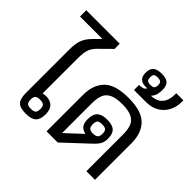

<svg xmlns="http://www.w3.org/2000/svg" viewBox="-221 -1038 1278 1278"><g transform="rotate(45 418.0 -399.5)"><path d="M74 -82V-491Q74 -546 86 -580Q98 -614 129 -646L180 -698H-31V-757H284V-708L201 -626Q174 -599 164.5 -570.5Q155 -542 155 -491V-160Q173 -164 184 -164Q224 -164 246 -142Q268 -120 268 -76Q268 -28 245.5 -6.5Q223 15 171 15Q116 15 95 -7Q74 -29 74 -82ZM218 -76Q218 -100 208 -109.5Q198 -119 172 -119Q147 -119 137 -109Q127 -99 127 -76Q127 -51 136.5 -41.5Q146 -32 172 -32Q198 -32 208 -41.5Q218 -51 218 -76Z M352 -343Q352 -438 404 -491Q456 -544 580 -544Q704 -544 756 -491Q808 -438 808 -343V0H727V-346Q727 -394 714.5 -424Q702 -454 670 -469.5Q638 -485 580 -485Q522 -485 490 -469.5Q458 -454 445.5 -424Q433 -394 433 -346V-65L547 -171Q518 -177 503 -195.5Q488 -214 488 -251Q488 -299 511 -320Q534 -341 581 -341Q633 -341 654.5 -320.5Q676 -300 676 -253Q676 -224 664.5 -203.5Q653 -183 627 -159L457 0H352ZM627 -252Q627 -277 617 -286Q607 -295 581 -295Q555 -295 545.5 -286Q536 -277 536 -252Q536 -228 545.5 -218Q555 -208 581 -208Q606 -208 616.5 -218Q627 -228 627 -252Z M569 -654Q593 -654 605.5 -659Q618 -664 623 -677Q617 -676 603 -676Q542 -679 542 -742Q542 -780 561.5 -797Q581 -814 623 -814Q667 -814 685 -796.5Q703 -779 703 -739Q703 -684 675 -659Q728 -660 755.5 -691Q783 -722 783 -777V-790H850V-774Q850 -729 831 -691Q812 -653 774.5 -629.5Q737 -606 682 -606H569ZM660 -742Q660 -762 651.5 -769.5Q643 -777 623 -777Q600 -777 592.5 -770Q585 -763 585 -742Q585 -723 593 -715Q601 -707 623 -707Q644 -707 652 -715Q660 -723 660 -742Z"/></g></svg>

Font: Pridi Light
Style: Regular
Weight: 300
Designer: Katatrad Team
Foundry: CadsonDemak
Version: Version 1.003